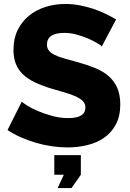

<svg xmlns="http://www.w3.org/2000/svg" viewBox="-20 -736 655 969"><path d="M271 213 302 146H254V47H388V146L341 213ZM494 -502Q491 -506 473 -517Q455 -528 428 -540Q401 -552 369 -561Q337 -570 305 -570Q217 -570 217 -511Q217 -493 226.5 -481Q236 -469 254.5 -459.5Q273 -450 301 -442Q329 -434 366 -424Q417 -410 458 -393.5Q499 -377 527.5 -352.5Q556 -328 571.5 -293Q587 -258 587 -209Q587 -149 564.5 -107.5Q542 -66 505 -40.5Q468 -15 420 -3.5Q372 8 321 8Q282 8 241 2Q200 -4 161 -15.5Q122 -27 85.5 -43Q49 -59 18 -80L90 -223Q94 -218 116 -204Q138 -190 170.5 -176Q203 -162 243 -151Q283 -140 324 -140Q411 -140 411 -193Q411 -213 398 -226Q385 -239 362 -249.5Q339 -260 307.5 -269Q276 -278 239 -289Q190 -304 154 -321.5Q118 -339 94.5 -362Q71 -385 59.5 -415Q48 -445 48 -485Q48 -541 69 -584Q90 -627 126 -656.5Q162 -686 209.5 -701Q257 -716 310 -716Q347 -716 383 -709Q419 -702 452 -691Q485 -680 513.5 -666Q542 -652 566 -638Z"/></svg>

Font: Oxford Sans
Style: Regular
Weight: 800
Designer: Matt McInerney, Pablo Impallari, Rodrigo Fuenzalida
Foundry: Matt McInerney, Pablo Impallari, Rodrigo Fuenzalida
Version: Version 3.000g; ttfautohint (v1.5) -l 8 -r 28 -G 28 -x 14 -D